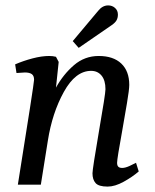

<svg xmlns="http://www.w3.org/2000/svg" viewBox="-20 -683 572 710"><path d="M322 -42Q322 -58 346 -198Q370 -336 370 -353Q370 -386 355.5 -403.5Q341 -421 317 -421Q259 -421 216 -343Q173 -265 157 -163L131 0H46Q106 -375 106 -388Q106 -403 97.5 -409Q89 -415 72 -415Q65 -415 41 -413L36 -445Q66 -458 100 -467Q134 -476 162 -476Q175 -476 187 -473L197 -454L187 -359Q214 -408 253.5 -442Q293 -476 345 -476Q399 -476 428.5 -448Q458 -420 458 -369Q458 -352 449.5 -301.5Q441 -251 432 -200Q413 -96 413 -81Q413 -71 417.5 -66.5Q422 -62 432 -62Q443 -62 458.5 -69Q474 -76 483 -81L493 -49Q470 -29 437.5 -11Q405 7 378 7Q345 7 333.5 -6Q322 -19 322 -42ZM343 -643Q359 -663 380 -663Q395 -663 405.5 -653.5Q416 -644 416 -629Q416 -617 411 -608Q406 -599 393 -590L271 -506L249 -531Z"/></svg>

Font: Caladea
Style: Italic
Weight: 400
Italic angle: -9°
Designer: Carolina Giovagnoli and Andres Torresi
Foundry: Carolina Giovagnoli & Andres Torresi
Version: Version 1.001